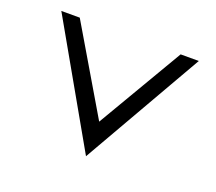

<svg xmlns="http://www.w3.org/2000/svg" viewBox="-86 -565 769 685"><g transform="rotate(20 298.5 -222.5)"><path d="M39 -451 299 6 561 -451H492L301 -126L109 -451Z"/></g></svg>

Font: Charger Sport
Style: LitExt
Weight: 300
Designer: Jasper
Foundry: Cannot Into Space Fonts
Version: Version 1.1